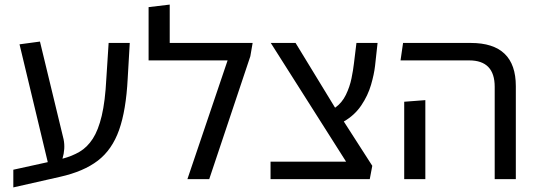

<svg xmlns="http://www.w3.org/2000/svg" viewBox="-20 -780 2338 836"><path d="M38 36V-41L188 -74L65 -587L154 -599L257 -173Q265 -133 252 -89Q294 -100 327 -119.5Q360 -139 384 -176Q408 -213 423 -276Q438 -339 443 -438L453 -593H545L536 -438Q529 -300 498.5 -214Q468 -128 406 -80.5Q344 -33 241 -10Z M719 -593H1080L1070 -535L891 0H796L971 -517H627V-749L719 -760Z M1158 0V-76H1487L1159 -593H1267L1439 -311Q1469 -332 1486 -367Q1503 -402 1510.5 -439Q1518 -476 1521 -503L1532 -593H1624L1613 -493Q1609 -457 1595.5 -410.5Q1582 -364 1553 -321Q1524 -278 1477 -251L1601 -58L1590 0Z M2134 0V-402Q2134 -517 2023 -517H1724L1735 -593H2030Q2226 -593 2226 -405V0ZM1740 0V-337L1832 -344V0Z"/></svg>

Font: Go Noto Current
Style: Regular
Weight: 400
Designer: Monotype Design Team
Foundry: Monotype Imaging Inc.
Version: Version 2.007; ttfautohint (v1.8) -l 8 -r 50 -G 200 -x 14 -D